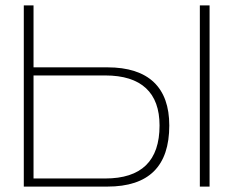

<svg xmlns="http://www.w3.org/2000/svg" viewBox="-20 -690 862 710"><path d="M68 0H377C530 0 606 -75 606 -226C606 -366 530 -441 377 -441H104V-670H68ZM104 -30V-411H369C503 -411 570 -347 570 -226C570 -95 503 -30 369 -30ZM719 0H755V-670H719Z"/></svg>

Font: LT Wave Text Thin
Style: Regular
Weight: 100
Designer: Daniel Lyons
Version: Version 2.5 (Glyphs App)